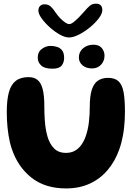

<svg xmlns="http://www.w3.org/2000/svg" viewBox="-20 -1009 753 1048"><path d="M340.5 19.5Q226 19.5 151.8 -39.2Q77.5 -98 44.5 -196Q38.5 -213.5 34 -232.5Q29.5 -251.5 26.5 -271.2Q23.5 -291 21.2 -311.8Q19 -332.5 18 -354Q17 -375.5 17 -398Q17 -463.5 28.5 -505.5Q40 -547.5 66.2 -567.8Q92.5 -588 136 -588Q165.5 -588 184.5 -573Q203.5 -558 212.8 -523Q222 -488 222 -427.5Q222 -409.5 222.5 -391.5Q223 -373.5 224.2 -356.5Q225.5 -339.5 227.2 -323.5Q229 -307.5 232 -292.8Q235 -278 239 -264.5Q250.5 -224 274.8 -199.2Q299 -174.5 340.5 -174.5Q367.5 -174.5 388 -185.8Q408.5 -197 423.2 -217.2Q438 -237.5 447.5 -264Q453.5 -281 458 -300.2Q462.5 -319.5 465 -340.2Q467.5 -361 468.8 -382.5Q470 -404 470 -425.5Q470 -484 481 -518.8Q492 -553.5 514.5 -568.8Q537 -584 570 -584Q607.5 -584 627.5 -564.8Q647.5 -545.5 654.8 -504.8Q662 -464 662 -399.5Q662 -376.5 660.8 -354.8Q659.5 -333 657.2 -311.8Q655 -290.5 651.2 -270.2Q647.5 -250 642.5 -230.8Q637.5 -211.5 631 -193.5Q608 -128.5 567.5 -80.8Q527 -33 470.2 -6.8Q413.5 19.5 340.5 19.5ZM266.5 -634Q223.5 -634 204.8 -651.5Q186 -669 186 -693.5Q186 -726 208.8 -742.2Q231.5 -758.5 255 -758.5Q274.5 -758.5 291.8 -753Q309 -747.5 319.5 -733.2Q330 -719 330 -693Q330 -668 316.5 -651Q303 -634 266.5 -634ZM481.5 -635.5Q450.5 -635.5 430.5 -652.5Q410.5 -669.5 410.5 -695Q410.5 -726 433.5 -745.5Q456.5 -765 490 -765Q520.5 -765 535.5 -746.8Q550.5 -728.5 550.5 -705Q550.5 -676.5 531.8 -656Q513 -635.5 481.5 -635.5ZM356.5 -804.5Q334.5 -804.5 306 -820.5Q277.5 -836.5 251 -860.5Q224.5 -884.5 207 -909Q189.5 -933.5 189.5 -950.5Q189.5 -967.5 198.8 -976.5Q208 -985.5 223 -985.5Q244 -985.5 257.2 -973.2Q270.5 -961 284.5 -939Q294.5 -924.5 308 -910.2Q321.5 -896 335 -886.8Q348.5 -877.5 358 -877.5Q367.5 -877.5 381.5 -888.2Q395.5 -899 411 -914.8Q426.5 -930.5 439 -945Q456.5 -966 470.2 -977.5Q484 -989 503.5 -989Q538.5 -989 538.5 -953.5Q538.5 -935 519.8 -909.8Q501 -884.5 471.8 -860.5Q442.5 -836.5 411.5 -820.5Q380.5 -804.5 356.5 -804.5Z"/></svg>

Font: Gluten Thin SemiBold
Style: Regular
Weight: 600
Version: Version 1.300